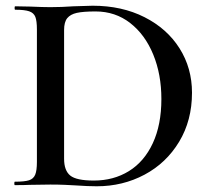

<svg xmlns="http://www.w3.org/2000/svg" viewBox="-20 -647 740 671"><path d="M245 1Q230 0 207 -1Q184 -2 156 -2L85 -1Q66 0 32 0Q30 0 30 -6Q30 -12 32 -12Q66 -12 81.5 -17Q97 -22 103 -36.5Q109 -51 109 -81V-544Q109 -574 103.5 -588Q98 -602 82 -607.5Q66 -613 33 -613Q31 -613 31 -619Q31 -625 33 -625L86 -624Q130 -622 156 -622Q195 -622 237 -625Q287 -627 304 -627Q406 -627 485 -587Q564 -547 607.5 -478Q651 -409 651 -323Q651 -226 606 -151.5Q561 -77 485 -36.5Q409 4 318 4Q287 4 245 1ZM544 -301Q544 -387 515.5 -456.5Q487 -526 435 -566.5Q383 -607 314 -607Q271 -607 248.5 -602Q226 -597 215 -583.5Q204 -570 204 -542V-92Q204 -51 225.5 -33.5Q247 -16 308 -16Q377 -16 430.5 -49Q484 -82 514 -146.5Q544 -211 544 -301Z"/></svg>

Font: Cormorant Infant SemiBold
Style: Regular
Weight: 600
Designer: Christian Thalmann (Catharsis Fonts)
Foundry: Catharsis Fonts
Version: Version 4.000